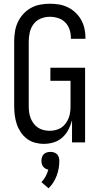

<svg xmlns="http://www.w3.org/2000/svg" viewBox="-20 -763 540 1029"><path d="M215 8Q191 8 167 1.5Q143 -5 123.5 -20Q104 -35 90.5 -55.5Q77 -76 69.5 -99Q62 -122 59 -146.5Q56 -171 56 -195V-540Q56 -566 60 -592.5Q64 -619 75 -643Q86 -667 104 -687Q122 -707 145 -720Q168 -733 194.5 -738Q221 -743 247 -743Q272 -743 296.5 -739Q321 -735 343.5 -724Q366 -713 384.5 -695.5Q403 -678 415 -656.5Q427 -635 432.5 -610.5Q438 -586 438 -561V-555H360V-559Q360 -582 353 -604Q346 -626 330 -642.5Q314 -659 292 -666Q270 -673 247 -673Q222 -673 198.5 -663.5Q175 -654 160 -634Q145 -614 139.5 -589.5Q134 -565 134 -540V-195Q134 -179 136 -162.5Q138 -146 144 -130.5Q150 -115 160 -101.5Q170 -88 183.5 -79Q197 -70 213.5 -66Q230 -62 246 -62Q262 -62 278.5 -66Q295 -70 308.5 -79Q322 -88 332 -101.5Q342 -115 348 -130.5Q354 -146 356 -162.5Q358 -179 358 -195V-330H250V-400H436V0H366V-118Q359 -92 346.5 -68Q334 -44 314 -26Q294 -8 268 0Q242 8 215 8ZM240 246 202 213Q216 199 225 181.5Q234 164 239 146Q231 145 223.5 140.5Q216 136 211 129.5Q206 123 204 115Q202 107 202 99Q202 89 205 79.5Q208 70 214.5 63.5Q221 57 230.5 54Q240 51 250 51Q260 51 269.5 54Q279 57 285.5 63.5Q292 70 295 79.5Q298 89 298 99Q298 119 294.5 139Q291 159 284 178Q277 197 266 214.5Q255 232 240 246Z"/></svg>

Font: Iosevka Fixed
Style: Regular
Weight: 400
Monospace: yes
Designer: Belleve Invis
Foundry: Belleve Invis
Version: Version 33.2.4